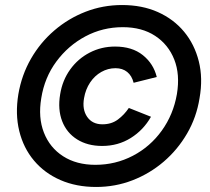

<svg xmlns="http://www.w3.org/2000/svg" viewBox="-20 -732 833 763"><path d="M386 -152Q328 -152 286.5 -178Q245 -204 227 -250.5Q209 -297 219 -357Q228 -413 259 -456Q290 -499 336.5 -523Q383 -547 437 -547Q505 -547 547.5 -513Q590 -479 603 -426L511 -403Q504 -431 485.5 -446Q467 -461 439 -461Q409 -461 382.5 -446Q356 -431 338 -404Q320 -377 314 -342Q306 -297 326.5 -267.5Q347 -238 387 -238Q423 -238 448.5 -257Q474 -276 492 -303L580 -268Q550 -215 499.5 -183.5Q449 -152 386 -152ZM362 11Q283 11 220 -16.5Q157 -44 115 -94Q73 -144 56.5 -211.5Q40 -279 53 -358Q66 -434 103 -498.5Q140 -563 196 -611Q252 -659 320.5 -685.5Q389 -712 465 -712Q545 -712 607.5 -684Q670 -656 711.5 -606Q753 -556 770 -488.5Q787 -421 773 -342Q761 -266 723.5 -201.5Q686 -137 630.5 -89.5Q575 -42 506.5 -15.5Q438 11 362 11ZM359 -77Q439 -77 508 -113Q577 -149 623 -213Q669 -277 683 -358Q696 -436 672.5 -495.5Q649 -555 596.5 -589.5Q544 -624 468 -624Q388 -624 319.5 -587.5Q251 -551 204 -487.5Q157 -424 144 -342Q131 -265 154.5 -205Q178 -145 231 -111Q284 -77 359 -77Z"/></svg>

Font: Figtree
Style: Bold Italic
Weight: 700
Italic angle: -9.5°
Foundry: Erik Kennedy
Version: Version 2.001;gftools[0.9.30]